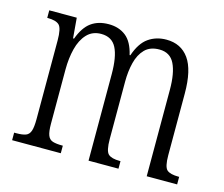

<svg xmlns="http://www.w3.org/2000/svg" viewBox="-83 -653 888 762"><g transform="rotate(15 361.5 -272.0)"><path d="M24 0V-31H34Q58 -31 71.5 -36Q85 -41 90.5 -57Q96 -73 96 -106V-429Q96 -479 82.5 -492Q69 -505 35 -505H33V-536H146L153 -453H157Q175 -502 204 -523Q233 -544 276 -544Q318 -544 346.5 -521.5Q375 -499 387 -447H390Q408 -500 439.5 -522Q471 -544 513 -544Q573 -544 605.5 -498.5Q638 -453 638 -356V-103Q638 -55 651.5 -43Q665 -31 700 -31H702V0H577V-355Q577 -424 558.5 -461.5Q540 -499 496 -499Q458 -499 436.5 -477Q415 -455 406 -419Q397 -383 397 -341V-105Q397 -56 410.5 -43.5Q424 -31 458 -31H461V0H338V-355Q338 -427 319.5 -463Q301 -499 257 -499Q221 -499 198.5 -475Q176 -451 166 -411.5Q156 -372 156 -326V-103Q156 -71 162 -55.5Q168 -40 182.5 -35.5Q197 -31 222 -31H224V0Z"/></g></svg>

Font: Noto Serif Tamil ExtraCondensed Light
Style: Regular
Weight: 300
Width: 2
Designer: Indian Type Foundry, Tom Grace, and the Monotype Design Team
Foundry: Monotype Imaging Inc.
Version: Version 2.004; ttfautohint (v1.8.4.7-5d5b)